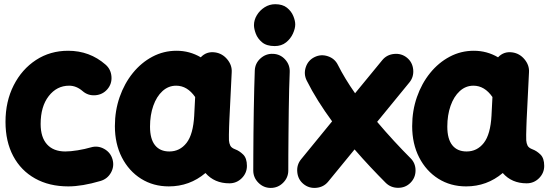

<svg xmlns="http://www.w3.org/2000/svg" viewBox="-20 -815 2623 918"><path d="M493.2 -388.2Q470.7 -362.3 435.8 -359.6Q400.9 -356.9 375 -379.4Q345.2 -405.3 310.5 -405.3Q251.5 -405.3 212.9 -355.5Q174.3 -305.7 174.3 -222.2Q174.3 -158.7 204.8 -124.8Q235.4 -90.8 292.5 -90.8Q316.9 -90.8 351.6 -96.4Q386.2 -102.1 414.6 -110.4Q447.8 -120.1 478.3 -103Q508.8 -85.9 518.1 -52.7Q527.3 -19.5 510.5 10.5Q493.7 40.5 460.4 50.3Q372.6 76.2 306.6 76.2Q215.3 76.2 147.7 38.3Q80.1 0.5 43.2 -68.8Q6.3 -138.2 6.3 -232.4Q6.3 -330.1 45.4 -407Q84.5 -483.9 152.1 -528.1Q219.7 -572.3 305.7 -572.3Q408.7 -572.3 484.4 -506.3Q510.3 -483.9 512.9 -449Q515.6 -414.1 493.2 -388.2Z M1076.7 61.5Q1005.4 61.5 962.4 12.2Q886.7 76.2 787.1 76.2Q712.9 76.2 654.5 39.6Q596.2 2.9 562.7 -62.3Q529.3 -127.4 529.3 -211.9Q529.3 -285.6 552 -350.8Q574.7 -416 615 -465.8Q655.3 -515.6 708.7 -543.9Q762.2 -572.3 824.2 -572.3Q886.7 -572.3 939.9 -541Q967.3 -570.3 1008.3 -564.5Q1043 -559.6 1066.4 -531.5Q1089.8 -503.4 1087.9 -470.2L1076.7 -241.7Q1076.2 -228 1075.4 -208.3Q1074.7 -188.5 1074.5 -170.7Q1074.2 -152.8 1074.7 -143.6Q1075.7 -129.9 1081.1 -118.9Q1086.4 -107.9 1104.5 -101.1Q1124.5 -93.8 1142.6 -76.2Q1160.6 -58.6 1160.6 -22Q1160.6 12.2 1136 36.9Q1111.3 61.5 1076.7 61.5ZM789.6 -90.8Q839.8 -90.8 871.8 -131.6Q903.8 -172.4 908.7 -263.7Q908.7 -264.2 908.7 -265.1L913.1 -351.1Q875.5 -405.3 822.3 -405.3Q785.2 -405.3 756.8 -379.4Q728.5 -353.5 712.9 -309.1Q697.3 -264.6 697.3 -209.5Q697.3 -150.4 721.2 -120.6Q745.1 -90.8 789.6 -90.8Z M1194.3 -694.8Q1194.3 -719.7 1208.3 -742.7Q1222.2 -765.6 1245.4 -780.3Q1268.6 -794.9 1295.9 -794.9Q1331.1 -794.9 1352.1 -778.1Q1373 -761.2 1382.3 -738.5Q1391.6 -715.8 1391.6 -698.2Q1391.6 -678.7 1380.6 -654.3Q1369.6 -629.9 1347.7 -612.3Q1325.7 -594.7 1293.5 -594.7Q1254.9 -594.7 1233.4 -612.5Q1211.9 -630.4 1203.1 -653.8Q1194.3 -677.2 1194.3 -694.8ZM1285.6 -557.6Q1320.3 -556.2 1343.5 -530.5Q1366.7 -504.9 1365.2 -470.2Q1363.8 -437 1362.5 -388.9Q1361.3 -340.8 1360.6 -286.1Q1359.9 -231.4 1359.4 -177.2Q1358.9 -123 1358.6 -76.7Q1358.4 -30.3 1358.4 0Q1358.4 34.2 1333.7 58.8Q1309.1 83.5 1274.4 83.5Q1240.2 83.5 1215.6 58.8Q1190.9 34.2 1190.9 0Q1190.9 -31.2 1191.2 -77.6Q1191.4 -124 1191.9 -178.5Q1192.4 -232.9 1193.4 -288.3Q1194.3 -343.8 1195.6 -393.1Q1196.8 -442.4 1198.2 -478Q1199.7 -512.7 1225.6 -535.9Q1251.5 -559.1 1285.6 -557.6Z M1431.2 64.9Q1404.8 43.5 1401.4 8.3Q1397.9 -26.9 1419.4 -53.2L1567.9 -234.9Q1532.7 -282.7 1501.7 -332Q1470.7 -381.3 1446.3 -430.2Q1431.2 -460.9 1442.1 -493.9Q1453.1 -526.9 1483.9 -542Q1514.6 -557.1 1547.6 -546.1Q1580.6 -535.2 1595.7 -504.4Q1611.8 -472.2 1632.6 -438Q1653.3 -403.8 1677.7 -369.1L1807.6 -527.3Q1829.1 -553.7 1864.3 -557.1Q1899.4 -560.5 1925.8 -539.1Q1952.1 -517.6 1955.6 -482.4Q1959 -447.3 1937.5 -420.9L1783.2 -232.4Q1823.2 -185.1 1864 -140.9Q1904.8 -96.7 1942.4 -59.1Q1966.8 -35.2 1966.8 -0.2Q1966.8 34.7 1942.4 59.1Q1918.5 83 1883.5 83Q1848.6 83 1824.2 59.1Q1789.1 23.9 1751.2 -16.4Q1713.4 -56.6 1675.3 -100.6L1549.3 53.2Q1527.8 79.6 1492.7 83Q1457.5 86.4 1431.2 64.9Z M2498 61.5Q2426.8 61.5 2383.8 12.2Q2308.1 76.2 2208.5 76.2Q2134.3 76.2 2075.9 39.6Q2017.6 2.9 1984.1 -62.3Q1950.7 -127.4 1950.7 -211.9Q1950.7 -285.6 1973.4 -350.8Q1996.1 -416 2036.4 -465.8Q2076.7 -515.6 2130.1 -543.9Q2183.6 -572.3 2245.6 -572.3Q2308.1 -572.3 2361.3 -541Q2388.7 -570.3 2429.7 -564.5Q2464.4 -559.6 2487.8 -531.5Q2511.2 -503.4 2509.3 -470.2L2498 -241.7Q2497.6 -228 2496.8 -208.3Q2496.1 -188.5 2495.8 -170.7Q2495.6 -152.8 2496.1 -143.6Q2497.1 -129.9 2502.4 -118.9Q2507.8 -107.9 2525.9 -101.1Q2545.9 -93.8 2564 -76.2Q2582 -58.6 2582 -22Q2582 12.2 2557.4 36.9Q2532.7 61.5 2498 61.5ZM2210.9 -90.8Q2261.2 -90.8 2293.2 -131.6Q2325.2 -172.4 2330.1 -263.7Q2330.1 -264.2 2330.1 -265.1L2334.5 -351.1Q2296.9 -405.3 2243.7 -405.3Q2206.5 -405.3 2178.2 -379.4Q2149.9 -353.5 2134.3 -309.1Q2118.7 -264.6 2118.7 -209.5Q2118.7 -150.4 2142.6 -120.6Q2166.5 -90.8 2210.9 -90.8Z"/></svg>

Font: Mikhak-DS2-FD Black
Style: Regular
Weight: 900
Designer: Amin Abedi
Version: Version 3.2